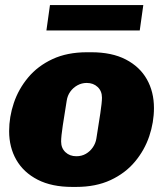

<svg xmlns="http://www.w3.org/2000/svg" viewBox="-20 -727 653 757"><path d="M265 10Q184 10 128.5 -18.5Q73 -47 44.5 -96.5Q16 -146 16 -210Q16 -266 34.5 -321Q53 -376 91 -421.5Q129 -467 187 -494Q245 -521 323 -521H340Q421 -521 476 -492.5Q531 -464 559 -414.5Q587 -365 587 -301Q587 -245 568.5 -190Q550 -135 512 -89.5Q474 -44 416 -17Q358 10 280 10ZM281 -111Q302 -111 318.5 -120.5Q335 -130 346 -146Q357 -162 360 -181Q369 -237 375.5 -280Q382 -323 382 -342Q382 -368 365 -384Q348 -400 322 -400Q302 -400 285 -390.5Q268 -381 257 -365.5Q246 -350 243 -330Q234 -275 227.5 -232Q221 -189 221 -169Q221 -143 238 -127Q255 -111 281 -111ZM163 -607 177 -707H545L531 -607Z"/></svg>

Font: Chivo Medium Black
Style: Italic
Weight: 900
Italic angle: -8.05°
Version: Version 2.002